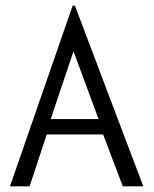

<svg xmlns="http://www.w3.org/2000/svg" viewBox="-20 -654 540 674"><path d="M15 0H84L144 -182H342L411 0H483L243 -634H235ZM326 -236H158L238 -474Z"/></svg>

Font: Inconsolatazi4
Style: Regular
Weight: 400
Designer: Raph Levien, Kirill Tkachev
Foundry: Cyreal
Version: Version 1.013